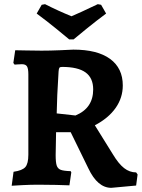

<svg xmlns="http://www.w3.org/2000/svg" viewBox="-20 -885 683 921"><path d="M319 -64 322 -58 313 4Q295 3 248.5 2Q202 1 164 1Q127 1 87.5 3Q48 5 36 6L45 -61Q87 -67 101.5 -83.5Q116 -100 116 -143V-528Q116 -556 109.5 -566.5Q103 -577 85 -577Q74 -577 63.5 -576Q53 -575 50 -575L44 -583L53 -644Q67 -644 105 -643Q143 -642 179 -642Q220 -642 267 -644Q314 -646 332 -647Q447 -647 508 -602.5Q569 -558 569 -475Q569 -416 534.5 -367Q500 -318 435 -284L522 -144Q549 -99 575.5 -78.5Q602 -58 633 -58L640 -48L633 5L514 16Q448 16 404 -77L319 -251H249L247 -141Q247 -106 252 -91Q257 -76 271 -70.5Q285 -65 319 -64ZM427 -456Q427 -511 390.5 -537.5Q354 -564 278 -564Q268 -564 265 -560Q262 -556 261 -542Q253 -418 252 -341L342 -331Q427 -366 427 -456ZM333 -696H312Q298 -708 250 -747Q202 -786 156 -820L180 -862L196 -865Q259 -833 323 -807Q359 -822 449 -865L465 -862L489 -820Q443 -786 395 -747Q347 -708 333 -696Z"/></svg>

Font: Sahitya
Style: Bold
Weight: 700
Designer: Juan Pablo del Peral
Foundry: Juan Pablo del Peral (http://www.huertatipografica.com)
Version: Version 1.001;PS 001.000;hotconv 1.0.70;makeotf.lib2.5.58329